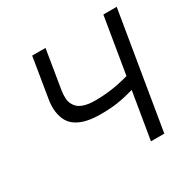

<svg xmlns="http://www.w3.org/2000/svg" viewBox="-161 -886 1043 1045"><g transform="rotate(-30 361.0 -363.5)"><path d="M170.5 -727.3H254.3L214.5 -484.4Q210.6 -457.4 211.5 -436.4Q212.4 -415.5 220.2 -399.9Q228 -384.2 239.2 -373.6Q250.4 -362.9 267.6 -356.2Q284.8 -349.4 304.3 -346.6Q323.9 -343.8 348 -343.8Q452.1 -343.8 559.3 -374.3L617.9 -727.3H701.7L581 0H497.2L546.2 -294.7Q491.8 -279.1 445.1 -271.7Q398.4 -264.2 335.2 -264.2Q289.1 -264.2 253.6 -271.7Q218 -279.1 190.5 -295.5Q163 -311.8 147.7 -337.5Q132.5 -363.3 127.1 -399.9Q121.8 -436.4 130.7 -484.4Z"/></g></svg>

Font: Karasuma Gothic
Style: Italic
Weight: 400
Italic angle: -9.39999°
Designer: Rasmus Andersson / Ryoko Nishizuka
Foundry: Genbu
Version: Version 1.00